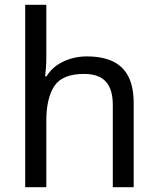

<svg xmlns="http://www.w3.org/2000/svg" viewBox="-20 -780 658 800"><path d="M173 -537Q173 -518 171.5 -498Q170 -478 168 -462H174Q191 -490 217 -508Q243 -526 275 -535.5Q307 -545 341 -545Q406 -545 449.5 -524.5Q493 -504 515 -461Q537 -418 537 -349V0H450V-343Q450 -408 421 -440Q392 -472 330 -472Q240 -472 206.5 -421.5Q173 -371 173 -277V0H85V-760H173Z"/></svg>

Font: malayalam25
Style: Book
Weight: 400
Designer: Jelle Bosma - Monotype Design Team
Foundry: Monotype Imaging Inc.
Version: Version 2.003